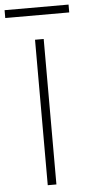

<svg xmlns="http://www.w3.org/2000/svg" viewBox="-97 -894 427 927"><g transform="rotate(-5 117.0 -430.0)"><path d="M96 0V-705H138V0ZM-38 -822V-860H272V-822Z"/></g></svg>

Font: Nunito Sans 12pt ExtraLight ExtraLight
Style: Regular
Weight: 250
Version: Version 3.101;gftools[0.9.27]